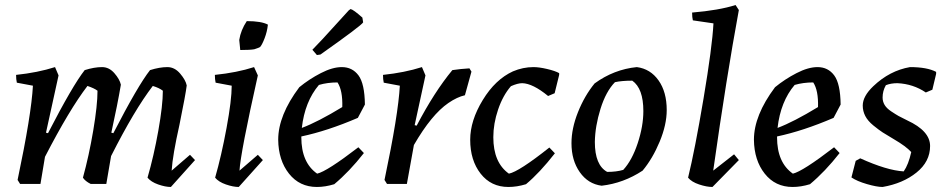

<svg xmlns="http://www.w3.org/2000/svg" viewBox="-20 -732 3760 764"><path d="M660 12Q638 12 609.5 2Q581 -8 567 -25Q592 -111 610 -212Q628 -313 628 -371Q614 -382 588 -390Q515 -295 422 -111L403 0H341Q319 -11 310 -25Q334 -112 351 -212.5Q368 -313 368 -371Q355 -381 328 -390Q256 -296 159 -108L141 0H60L50 -16Q105 -277 111 -391L47 -403Q44 -416 44 -434Q130 -443 199 -465L213 -432L163 -204L171 -202Q269 -392 317 -453Q355 -465 386 -465Q414 -465 435 -441Q456 -417 461 -395Q448 -318 423 -204L431 -202Q529 -392 577 -453Q615 -465 646 -465Q675 -465 697 -439Q719 -413 723 -392Q719 -358 694 -235Q667 -115 663 -53L736 -116L756 -95Z M936 -533Q935 -538 934 -553Q933 -568 932 -573Q938 -612 962 -648Q1020 -648 1046 -634Q1043 -606 1033 -580Q1023 -554 1015 -545Q1008 -541 992 -536Q975 -533 936 -533ZM902 -391 838 -403Q835 -416 835 -434Q923 -443 991 -465L1006 -432Q937 -124 933 -53L1006 -116L1026 -95L930 12Q908 12 879 2Q850 -8 836 -25Q861 -112 881.5 -223Q902 -334 902 -391Z M1241 -513 1223 -534 1264 -577 1368 -691 1375 -696Q1386 -694 1422 -662L1425 -643Q1418 -630 1255 -515ZM1241 12Q1172 12 1130 -41Q1088 -94 1087 -176Q1087 -273 1171 -385Q1210 -417 1256.5 -441Q1303 -465 1340 -465Q1382 -465 1406.5 -432Q1431 -399 1432 -316L1404 -263Q1283 -211 1179 -189V-186Q1179 -85 1242 -41Q1281 -50 1406 -146L1428 -123Q1370 -49 1310 1Q1274 12 1241 12ZM1249 -394Q1193 -328 1181 -223Q1245 -247 1342 -306Q1344 -372 1323 -404Q1283 -404 1249 -394Z M1520 0 1510 -16Q1565 -277 1571 -391L1507 -403Q1504 -416 1504 -434Q1590 -443 1659 -465L1673 -432L1630 -234L1638 -232Q1708 -366 1780 -453Q1813 -458 1848 -460L1856 -447L1830 -353Q1799 -346 1764 -322Q1697 -276 1627 -155L1599 0Z M2003 12Q1934 12 1892.5 -41Q1851 -94 1851 -176Q1851 -252 1901 -334Q1951 -416 2021 -448Q2061 -465 2103 -465Q2125 -465 2157 -457.5Q2189 -450 2205 -441V-434L2187 -361L2161 -350Q2100 -400 2058 -401Q2040 -401 2013 -389Q1981 -352 1962 -296Q1943 -240 1943 -186Q1943 -85 2005 -41Q2045 -49 2166 -145L2188 -122Q2127 -44 2073 1Q2037 12 2003 12Z M2374 7Q2320 0 2287 -47Q2254 -94 2254 -162Q2254 -221 2280 -286Q2306 -351 2346 -400Q2423 -456 2514 -465Q2568 -458 2600.5 -412Q2633 -366 2633 -294Q2633 -236 2605 -168.5Q2577 -101 2537 -53Q2461 -3 2374 7ZM2396 -48Q2433 -48 2460 -56Q2495 -94 2517.5 -162Q2540 -230 2540 -290Q2540 -380 2496 -411Q2454 -411 2427 -405Q2391 -368 2369.5 -299Q2348 -230 2347 -167Q2347 -75 2396 -48Z M2815 12Q2792 12 2762 2Q2732 -8 2718 -25Q2745 -135 2779.5 -340Q2814 -545 2819 -639L2737 -651Q2734 -663 2734 -682Q2841 -691 2907 -712L2920 -692Q2871 -427 2818 -53L2901 -118L2920 -95Z M3134 12Q3065 12 3023 -41Q2981 -94 2980 -176Q2980 -273 3064 -385Q3103 -417 3149.5 -441Q3196 -465 3233 -465Q3275 -465 3299.5 -432Q3324 -399 3325 -316L3297 -263Q3176 -211 3072 -189V-186Q3072 -85 3135 -41Q3174 -50 3299 -146L3321 -123Q3263 -49 3203 1Q3167 12 3134 12ZM3142 -394Q3086 -328 3074 -223Q3138 -247 3235 -306Q3237 -372 3216 -404Q3176 -404 3142 -394Z M3492 12Q3469 12 3429.5 0.5Q3390 -11 3368 -26L3385 -92L3403 -102Q3509 -54 3576 -50Q3595 -77 3606 -127Q3585 -150 3537 -178Q3508 -195 3492.5 -205Q3477 -215 3455 -233Q3433 -251 3423 -270.5Q3413 -290 3413 -312Q3413 -349 3455 -389Q3520 -451 3601 -465Q3669 -465 3705 -446V-438L3690 -375L3664 -364Q3614 -398 3551 -401Q3525 -401 3505 -393Q3492 -370 3492 -344Q3492 -328 3500 -314.5Q3508 -301 3526 -289Q3544 -277 3555.5 -270.5Q3567 -264 3590 -253Q3681 -211 3681 -151Q3681 -89 3627 -45.5Q3573 -2 3492 12Z"/></svg>

Font: Albura Medium
Style: Italic
Weight: 462
Italic angle: -7°
Designer: Mercedes Jáuregui
Foundry: Omnibus-Type Team
Version: Version 1.000